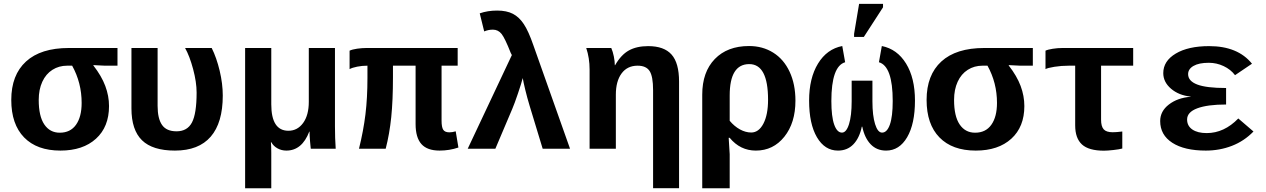

<svg xmlns="http://www.w3.org/2000/svg" viewBox="-20 -780 6641 1007"><path d="M551.8 -223.6Q551.8 -114.7 483.4 -52.5Q415 9.8 296.9 9.8Q173.8 9.8 106.4 -59.3Q39.1 -128.4 39.1 -255.9Q39.1 -386.7 116.5 -457.5Q193.8 -528.3 341.3 -528.3H596.2V-435.5H530.3L469.7 -438.5V-436.5Q512.7 -381.3 532.2 -329.1Q551.8 -276.9 551.8 -223.6ZM408.2 -240.2Q408.2 -345.7 358.4 -435.5H332Q289.1 -435.5 254.9 -413.8Q220.7 -392.1 201.9 -351.3Q183.1 -310.5 183.1 -255.9Q183.1 -170.4 212.4 -127.2Q241.7 -84 293.5 -84Q349.1 -84 378.7 -125.7Q408.2 -167.5 408.2 -240.2Z M1148.4 -278.8Q1148.4 -136.2 1085.2 -63.2Q1022 9.8 897.5 9.8Q780.3 9.8 724.9 -44.2Q669.4 -98.1 669.4 -211.4V-528.3H806.6V-224.6Q806.6 -158.2 829.8 -124.8Q853 -91.3 905.8 -91.3Q962.4 -91.3 986.8 -137.7Q1011.2 -184.1 1011.2 -294.4Q1011.2 -349.1 992.9 -417.5Q974.6 -485.8 950.7 -528.3H1090.3Q1115.7 -477.5 1132.1 -409.2Q1148.4 -340.8 1148.4 -278.8Z M1609.9 0Q1609.4 -5.9 1608.2 -16.6Q1606.9 -27.3 1606 -40.3Q1605 -53.2 1604.2 -66.4Q1603.5 -79.6 1603.5 -89.8H1602.1Q1564 9.8 1481.9 9.8Q1456.5 9.8 1435.3 -2Q1414.1 -13.7 1402.8 -34.2H1400.9Q1402.8 -13.2 1402.8 22V207.5H1265.6V-528.3H1402.8V-232.9Q1402.8 -94.2 1492.7 -94.2Q1540 -94.2 1569.8 -135Q1599.6 -175.8 1599.6 -246.1V-528.3H1736.8V-118.2Q1736.8 -54.7 1740.7 0Z M2295.9 -435.5V-147.9Q2295.9 -112.8 2304.7 -99.4Q2313.5 -85.9 2336.9 -85.9Q2352.5 -85.9 2370.1 -91.3L2384.3 -6.3Q2336.9 9.8 2285.6 9.8Q2220.7 9.8 2190.2 -24.4Q2159.7 -58.6 2159.7 -129.4V-435.5H2041V-375Q2041 -254.4 2032 -165.8Q2022.9 -77.1 2002.9 0H1862.8Q1886.2 -94.2 1896.7 -180.4Q1907.2 -266.6 1907.2 -371.1V-435.5Q1879.4 -435.5 1853.5 -430.4Q1827.6 -425.3 1813.5 -417.5V-514.2Q1827.6 -521 1853.5 -524.7Q1879.4 -528.3 1902.3 -528.3H2380.4V-435.5Z M2969.7 0H2826.2L2757.8 -225.1Q2745.1 -267.1 2735.1 -308.3Q2725.1 -349.6 2721.7 -370.6Q2714.4 -342.3 2696.5 -289.6Q2678.7 -236.8 2667 -209.5L2578.1 0H2433.1L2664.6 -491.2L2658.7 -502.4Q2628.4 -579.6 2610.6 -602.1Q2592.8 -624.5 2564.9 -624.5Q2541.5 -624.5 2519.5 -615.2L2496.1 -710Q2537.6 -724.6 2587.4 -724.6Q2637.2 -724.6 2670.2 -707.5Q2703.1 -690.4 2727.5 -653.3Q2752 -616.2 2777.3 -543Z M3405.3 207V-307.1Q3405.3 -378.9 3387.2 -407.2Q3369.1 -435.5 3324.2 -435.5Q3270 -435.5 3240 -394.8Q3210 -354 3210 -283.7V0H3072.3V-415.5Q3072.3 -475.6 3054.7 -528.3H3186Q3194.3 -509.3 3199.5 -483.6Q3204.6 -458 3204.6 -438H3206.1Q3237.3 -492.7 3278.3 -515.4Q3319.3 -538.1 3379.4 -538.1Q3462.9 -538.1 3502.2 -493.9Q3541.5 -449.7 3541.5 -352.1V207Z M4151.9 -252Q4151.9 -135.7 4093.8 -63Q4035.6 9.8 3944.3 9.8Q3862.3 9.8 3807.1 -57.1H3801.8L3807.1 28.8V207.5H3663.1V-283.7Q3663.1 -402.3 3729 -470.5Q3794.9 -538.6 3908.7 -538.6Q3980 -538.6 4035.4 -503.9Q4090.8 -469.2 4121.3 -403.8Q4151.9 -338.4 4151.9 -252ZM4008.3 -256.8Q4008.3 -443.8 3909.7 -443.8Q3807.1 -443.8 3807.1 -279.3V-146.5Q3831.1 -117.7 3860.8 -101.3Q3890.6 -85 3919.9 -85Q3959.5 -85 3983.9 -131.6Q4008.3 -178.2 4008.3 -256.8Z M4627.4 9.8Q4578.1 9.8 4546.4 -23.4Q4514.6 -56.6 4502.4 -115.7H4500Q4487.8 -56.6 4456.1 -23.4Q4424.3 9.8 4375 9.8Q4305.7 9.8 4264.6 -60.3Q4223.6 -130.4 4223.6 -252.4Q4223.6 -370.1 4270.3 -446.5Q4316.9 -522.9 4397.5 -538.6L4412.6 -453.6Q4340.3 -432.6 4340.3 -250Q4340.3 -168.5 4355.2 -126.5Q4370.1 -84.5 4396 -84.5Q4418.9 -84.5 4432.9 -128.9Q4446.8 -173.3 4446.8 -248.5V-356.9H4555.7V-248.5Q4555.7 -173.8 4569.6 -129.2Q4583.5 -84.5 4606.4 -84.5Q4632.3 -84.5 4647.2 -126.5Q4662.1 -168.5 4662.1 -250Q4662.1 -432.6 4589.8 -453.6L4605 -538.6Q4685.5 -522.5 4732.2 -446.5Q4778.8 -370.6 4778.8 -252.4Q4778.8 -130.4 4737.8 -60.3Q4696.8 9.8 4627.4 9.8ZM4459.5 -586.4V-602.5L4485.8 -759.8H4611.3V-741.7L4510.7 -586.4Z M5352.5 -223.6Q5352.5 -114.7 5284.2 -52.5Q5215.8 9.8 5097.7 9.8Q4974.6 9.8 4907.2 -59.3Q4839.8 -128.4 4839.8 -255.9Q4839.8 -386.7 4917.2 -457.5Q4994.6 -528.3 5142.1 -528.3H5397V-435.5H5331.1L5270.5 -438.5V-436.5Q5313.5 -381.3 5333 -329.1Q5352.5 -276.9 5352.5 -223.6ZM5209 -240.2Q5209 -345.7 5159.2 -435.5H5132.8Q5089.8 -435.5 5055.7 -413.8Q5021.5 -392.1 5002.7 -351.3Q4983.9 -310.5 4983.9 -255.9Q4983.9 -170.4 5013.2 -127.2Q5042.5 -84 5094.2 -84Q5149.9 -84 5179.4 -125.7Q5209 -167.5 5209 -240.2Z M5586.4 -435.5Q5546.4 -435.5 5510.3 -429.7Q5474.1 -423.8 5463.4 -417.5V-514.2Q5475.1 -520 5501.2 -524.2Q5527.3 -528.3 5552.7 -528.3H5923.3V-435.5H5754.9V-152.3Q5754.9 -117.2 5768.6 -101.8Q5782.2 -86.4 5815.9 -86.4Q5835 -86.4 5866.2 -90.3V-1Q5850.6 3.4 5819.6 6.8Q5788.6 10.3 5770 10.3Q5690.4 10.3 5654.8 -22.2Q5619.1 -54.7 5619.1 -122.6V-435.5Z M6308.6 -82Q6400.4 -82 6474.6 -158.7L6554.2 -90.3Q6505.4 -40 6441.2 -15.1Q6377 9.8 6304.2 9.8Q6191.9 9.8 6128.4 -31.2Q6064.9 -72.3 6064.9 -145Q6064.9 -196.8 6110.6 -231.9Q6156.2 -267.1 6225.1 -272.5V-273.4Q6162.6 -279.8 6121.8 -314.7Q6081.1 -349.6 6081.1 -396.5Q6081.1 -460 6146.5 -499Q6211.9 -538.1 6321.8 -538.1Q6472.2 -538.1 6546.4 -445.8L6457.5 -385.7Q6434.6 -416 6397.7 -433.3Q6360.8 -450.7 6319.8 -450.7Q6268.1 -450.7 6239.7 -434.3Q6211.4 -418 6211.4 -391.1Q6211.4 -355 6259.3 -336.7Q6307.1 -318.4 6410.6 -318.4V-231.9Q6313 -231.9 6259.5 -211.9Q6206.1 -191.9 6206.1 -153.3Q6206.1 -119.6 6233.6 -100.8Q6261.2 -82 6308.6 -82Z"/></svg>

Font: Cousine
Style: Bold
Weight: 700
Monospace: yes
Designer: Steve Matteson
Foundry: Ascender Corporation
Version: Version 1.20